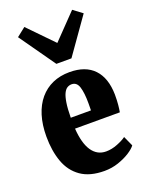

<svg xmlns="http://www.w3.org/2000/svg" viewBox="-165 -966 808 1059"><g transform="rotate(-20 239.0 -437.0)"><path d="M260.5 11Q175 11 122.5 -25.8Q70 -62.5 46.5 -127.5Q23 -192.5 23 -277Q23 -345.5 39.8 -399.5Q56.5 -453.5 88.2 -491Q120 -528.5 164.2 -548Q208.5 -567.5 263.5 -567.5Q357.5 -567.5 406.8 -515.2Q456 -463 457.5 -365.5Q457.5 -330.5 455.2 -306.5Q453 -282.5 449.5 -264H186.5Q189.5 -220.5 198.5 -187.5Q207.5 -154.5 222.5 -132.2Q237.5 -110 258.2 -98.5Q279 -87 305.5 -87Q338.5 -87 372.5 -100.5Q406.5 -114 425 -128L451.5 -69.5Q440 -53 410.8 -34.2Q381.5 -15.5 342.5 -2.2Q303.5 11 260.5 11ZM185 -328.5H303.5Q303.5 -339 303.8 -349.8Q304 -360.5 304 -371Q304 -431 293.2 -465.8Q282.5 -500.5 252 -500.5Q238 -500.5 226 -493.2Q214 -486 205 -467.2Q196 -448.5 190.8 -415Q185.5 -381.5 185 -328.5ZM212 -635 63.5 -845.5 115.5 -886.5 256.5 -741.5 395.5 -885.5 449 -845.5 300.5 -635Z"/></g></svg>

Font: Merriweather 24pt SemiCondensed Black
Style: Regular
Weight: 900
Width: 4
Designer: Eben Sorkin
Foundry: Eben Sorkin
Version: Version 2.100